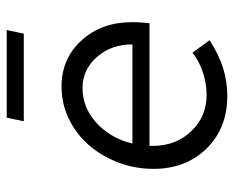

<svg xmlns="http://www.w3.org/2000/svg" viewBox="-84 -620 712 585"><g transform="rotate(-90 272.5 -327.0)"><path d="M51 0ZM443 -45Q400 -17 359 -4Q318 9 273 9Q175 9 113 -54Q51 -117 51 -216Q51 -273 71 -324.5Q91 -376 124.5 -414Q158 -452 204 -474Q250 -496 302 -496Q387 -496 442.5 -435Q498 -374 498 -281Q498 -268 497 -255Q496 -242 495 -228H121V-218Q121 -148 165.5 -101Q210 -54 276 -54Q311 -54 345.5 -65.5Q380 -77 405 -97ZM297 -432Q237 -432 190.5 -389Q144 -346 128 -280H430Q431 -343 392.5 -387.5Q354 -432 297 -432ZM474 -663 463 -611H196L207 -663Z"/></g></svg>

Font: Red Hat Text
Style: Italic
Weight: 400
Italic angle: -12°
Designer: Pentagram / MCKL
Foundry: Pentagram / MCKL
Version: Version 1.005; Red Hat Text Italic